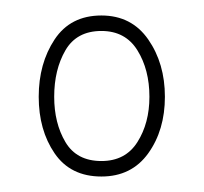

<svg xmlns="http://www.w3.org/2000/svg" viewBox="-20 -748 263 248"><path d="M111 -520Q71 -520 50.5 -550Q30 -580 30 -623Q30 -666 50.5 -697Q71 -728 111 -728Q150 -728 171.5 -697Q193 -666 193 -623Q193 -580 171.5 -550Q150 -520 111 -520ZM111 -540Q142 -540 157.5 -564.5Q173 -589 173 -623Q173 -658 157.5 -683Q142 -708 111 -708Q79 -708 64.5 -683Q50 -658 50 -623Q50 -589 64.5 -564.5Q79 -540 111 -540Z"/></svg>

Font: Georama Condensed Thin
Style: Regular
Weight: 100
Width: 3
Designer: Jean-Baptiste Levee
Foundry: Production Type
Version: Version 1.000